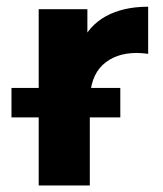

<svg xmlns="http://www.w3.org/2000/svg" viewBox="-20 -566 497 586"><path d="M98.1 0V-537.9H246.7V-385.6L226.2 -429.6Q250 -487 302.9 -516.3Q355.8 -545.5 432.2 -545.5V-401.7Q422 -403 413.8 -403.7Q405.6 -404.4 397.3 -404.4Q332.4 -404.4 293.2 -367.7Q254.1 -330.9 254.1 -253.9V0ZM15 -207.6V-297.7H347.2V-207.6Z"/></svg>

Font: Montserrat Alternates Thin
Style: Regular
Weight: 100
Designer: Julieta Ulanovsky
Foundry: Julieta Ulanovsky
Version: Version 9.000